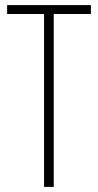

<svg xmlns="http://www.w3.org/2000/svg" viewBox="-20 -734 385 754"><path d="M191 0H153V-679H8V-714H337V-679H191Z"/></svg>

Font: Noto Sans Gujarati ExtraCondensed ExtraLight
Style: Regular
Weight: 200
Width: 2
Designer: Jelle Bosma - Monotype Design Team, Universal Thirst
Foundry: Monotype Imaging Inc.
Version: Version 2.106; ttfautohint (v1.8.4.7-5d5b)